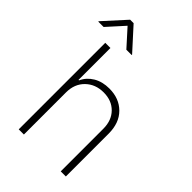

<svg xmlns="http://www.w3.org/2000/svg" viewBox="-296 -1035 1141 1141"><g transform="rotate(45 274.0 -464.5)"><path d="M133.2 -353.7V0H89.8V-727.3H133.2V-459.2H137.4Q156.6 -501.8 198.7 -527.2Q240.8 -552.6 299.7 -552.6Q382.5 -552.6 434.1 -501.1Q485.8 -449.6 485.8 -359.7V0H442.8V-358Q442.8 -427.9 401.3 -470.2Q359.7 -512.4 291.5 -512.4Q222.7 -512.4 177.9 -468.8Q133.2 -425.1 133.2 -353.7ZM16.3 -786.9 111.9 -892.8 207.4 -786.9H252.1V-790.5L126.4 -929H97.3L-28.4 -790.5V-786.9Z"/></g></svg>

Font: Inter Extra Light BETA
Style: Regular
Weight: 200
Designer: Rasmus Andersson
Foundry: rsms
Version: Version 3.011;git-f93a4a705